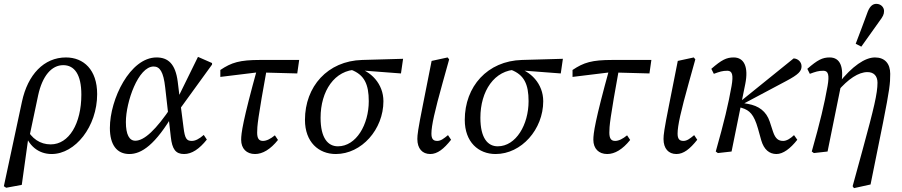

<svg xmlns="http://www.w3.org/2000/svg" viewBox="-30 -786 4681 996"><path d="M2 188 83 173 118 -78 123 -79 168 -292C190 -393 238 -448 298 -448C356 -448 392 -400 392 -295C392 -145 328 -37 233 -37C178 -37 134 -67 106 -122L96 -104C116 -31 169 13 238 13C360 13 474 -129 474 -298C474 -424 404 -488 312 -488C198 -488 114 -399 84 -259L-10 180L2 188Z M641 13C704 13 776 -34 873 -201H879L860 -233C779 -112 718 -56 672 -56C641 -56 623 -87 623 -153C623 -257 687 -441 767 -441C799 -441 818 -414 827 -332L856 -76C863 -12 881 13 925 13C965 13 1004 -13 1043 -62L1027 -86C1003 -65 983 -55 965 -55C938 -55 929 -67 922 -125L906 -250L903 -272L892 -362C880 -456 841 -488 782 -488C645 -488 540 -272 540 -122C540 -35 576 13 641 13ZM896 -211 1070 -451V-459L997 -491L889 -271L896 -211Z M1113 -387 1301 -410H1327L1512 -405L1522 -475H1319C1214 -475 1171 -462 1113 -423V-387ZM1293 13C1332 13 1373 -11 1412 -60L1396 -84C1374 -66 1353 -55 1334 -55C1313 -55 1304 -68 1304 -98C1304 -131 1306 -164 1357 -445L1306 -436C1229 -158 1221 -94 1221 -61C1221 -15 1249 13 1293 13Z M1712 13C1846 13 1959 -115 1959 -261C1959 -350 1895 -420 1811 -438L1792 -424C1860 -398 1883 -349 1883 -261C1883 -140 1818 -27 1723 -27C1671 -27 1633 -70 1633 -175C1633 -313 1705 -424 1824 -425L1840 -421L2050 -405L2061 -481L1849 -475C1669 -470 1552 -337 1552 -164C1552 -49 1623 13 1712 13Z M2202 13C2239 13 2272 -13 2310 -61L2294 -85C2272 -67 2257 -55 2238 -55C2217 -55 2208 -66 2208 -93C2208 -134 2225 -209 2266 -356L2300 -478L2292 -488L2209 -470L2164 -243C2138 -113 2135 -86 2135 -65C2135 -15 2161 13 2202 13Z M2541 13C2675 13 2788 -115 2788 -261C2788 -350 2724 -420 2640 -438L2621 -424C2689 -398 2712 -349 2712 -261C2712 -140 2647 -27 2552 -27C2500 -27 2462 -70 2462 -175C2462 -313 2534 -424 2653 -425L2669 -421L2879 -405L2890 -481L2678 -475C2498 -470 2381 -337 2381 -164C2381 -49 2452 13 2541 13Z M2940 -387 3128 -410H3154L3339 -405L3349 -475H3146C3041 -475 2998 -462 2940 -423V-387ZM3120 13C3159 13 3200 -11 3239 -60L3223 -84C3201 -66 3180 -55 3161 -55C3140 -55 3131 -68 3131 -98C3131 -131 3133 -164 3184 -445L3133 -436C3056 -158 3048 -94 3048 -61C3048 -15 3076 13 3120 13Z M3479 13C3516 13 3549 -13 3587 -61L3571 -85C3549 -67 3534 -55 3515 -55C3494 -55 3485 -66 3485 -93C3485 -134 3502 -209 3543 -356L3577 -478L3569 -488L3486 -470L3441 -243C3415 -113 3412 -86 3412 -65C3412 -15 3438 13 3479 13Z M3683 0 3694 8 3765 0 3836 -350C3854 -439 3830 -488 3776 -488C3738 -488 3713 -475 3660 -429L3673 -403C3703 -414 3718 -419 3743 -419C3769 -419 3775 -397 3765 -340C3748 -244 3727 -156 3683 0ZM3998 13C4032 13 4070 -15 4106 -61L4089 -85C4071 -68 4051 -55 4033 -55C4010 -55 3993 -64 3980 -103L3963 -155C3945 -209 3906 -237 3850 -247L3815 -253L3812 -240L4049 -366C4113 -400 4128 -417 4128 -442C4128 -464 4110 -482 4087 -483L3806 -256L3796 -248H3791V-234L3819 -226C3858 -214 3881 -193 3902 -119L3919 -58C3933 -10 3961 13 3998 13Z M4181 0 4192 8 4263 0 4334 -350C4349 -440 4328 -488 4274 -488C4236 -488 4211 -475 4158 -429L4171 -403C4201 -414 4216 -419 4241 -419C4267 -419 4273 -397 4263 -340C4246 -244 4225 -156 4181 0ZM4393 180 4400 190 4486 171 4551 -151C4585 -323 4588 -352 4588 -403C4588 -456 4560 -488 4509 -488C4457 -488 4391 -443 4320 -354H4305L4314 -311C4370 -377 4424 -412 4470 -412C4502 -412 4522 -393 4522 -357C4522 -302 4504 -226 4445 -10L4393 180ZM4409 -559 4438 -544C4469 -588 4501 -632 4532 -676C4550 -700 4556 -711 4556 -729C4556 -748 4540 -766 4516 -766C4499 -766 4484 -756 4472 -727C4452 -671 4430 -615 4409 -559Z"/></svg>

Font: Source Serif 4 Variable
Style: Italic
Weight: 400
Italic angle: -12°
Designer: Frank Grießhammer
Foundry: Adobe Systems Incorporated
Version: Version 4.004;hotconv 1.0.116;makeotfexe 2.5.65601